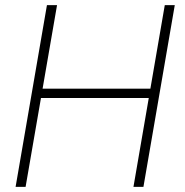

<svg xmlns="http://www.w3.org/2000/svg" viewBox="-20 -731 723 751"><path d="M579.6 -384.3 574.2 -347.7H127L132.3 -384.3ZM203.1 -710.9 80.1 0H41L163.6 -710.9ZM663.6 -710.9 541 0H502L624.5 -710.9Z"/></svg>

Font: Roboto ExtraLight
Style: Italic
Weight: 250
Designer: Christian Robertson
Foundry: Google
Version: Version 3.009; 2024